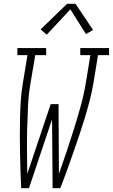

<svg xmlns="http://www.w3.org/2000/svg" viewBox="-20 -987 592 1007"><path d="M91 0Q89 -46 87.5 -91.5Q86 -137 85 -182.5Q84 -228 84 -274Q84 -320 85 -366Q86 -412 89 -458.5Q92 -505 100 -551L124 -698H71V-735H222V-698H165L140 -551Q130 -492 127 -432Q124 -372 122.5 -312.5Q121 -253 121.5 -193.5Q122 -134 123 -75L246 -441H287L289 -75Q310 -134 330 -193.5Q350 -253 368.5 -312.5Q387 -372 403.5 -431.5Q420 -491 430 -551L454 -698H401V-735H552V-698H494L470 -551Q462 -504 450 -458Q438 -412 424 -366Q410 -320 394.5 -274Q379 -228 363 -182.5Q347 -137 330.5 -91Q314 -45 296 0H256L253 -361L132 0ZM225 -805 193 -833 332 -967H376L468 -830L431 -808L349 -938Z"/></svg>

Font: Iosevka Curly Slab XLtObl
Style: Regular
Weight: 200
Italic angle: -9°
Monospace: yes
Designer: Belleve Invis
Foundry: Belleve Invis
Version: Version 11.1.0; ttfautohint (v1.8.3)